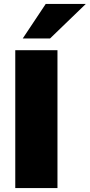

<svg xmlns="http://www.w3.org/2000/svg" viewBox="-20 -962 459 982"><path d="M96.2 -765.1 213.9 -941.9H418.9L235.8 -765.1ZM58.1 0V-705.1H273.9V0Z"/></svg>

Font: Mulish ExtraBlack
Style: Regular
Weight: 1000
Designer: Vernon Adams
Foundry: Vernon Adams
Version: Version 3.603; ttfautohint (v1.8.3)